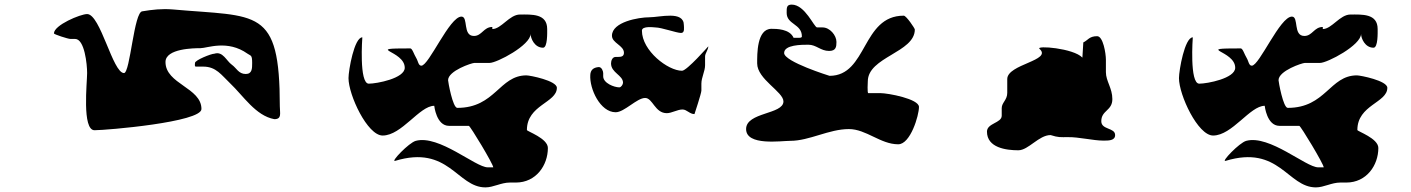

<svg xmlns="http://www.w3.org/2000/svg" viewBox="-20 -739 6121 833"><path d="M1054 -506C1068 -496 1074 -502 1074 -466C1074 -442 1074 -418 1046 -418C1015 -418 1006 -444 986 -458C962 -475 947 -518 910 -506C896 -506 826 -478 826 -466C826 -461 823 -450 830 -450H862C918 -450 941 -413 978 -378C1036 -323 1089 -237 1170 -222C1204 -222 1194 -248 1194 -278C1194 -709 1098 -665 730 -698C682 -702 640 -697 598 -690C561 -690 545 -422 518 -422C469 -422 416 -678 358 -678C329 -678 214 -630 214 -594C214 -590 275 -570 286 -570H306C347 -570 358 -460 358 -422C358 -382 335 -174 390 -174C442 -174 854 -209 854 -266C854 -359 698 -374 698 -470C698 -529 823 -530 850 -530C879 -530 967 -568 1054 -506Z M2086 74C2121 74 2154 53 2192 53H2218C2306 53 2357 -22 2357 -97C2357 -139 2266 -169 2266 -175C2266 -284 2396 -293 2396 -358C2396 -389 2279 -412 2264 -412C2146 -412 2129 -271 1964 -271C1944 -271 1924 -385 1924 -391C1924 -432 2027 -466 2038 -466H2104C2136 -466 2282 -543 2282 -592C2282 -573 2299 -532 2336 -532C2356 -532 2354 -598 2354 -613C2354 -681 2286 -676 2236 -676C2190 -676 2155 -613 2116 -613V-622C2078 -622 2071 -583 2036 -583C1986 -583 2013 -667 1982 -667C1930 -667 1841 -454 1808 -454C1795 -454 1794 -474 1786 -487C1776 -503 1769 -529 1760 -529C1556 -529 1736 -521 1736 -445C1736 -399 1615 -376 1580 -376C1537 -376 1552 -577 1552 -577C1517 -577 1492 -434 1492 -400C1492 -327 1574 -151 1640 -151C1723 -151 1800 -280 1864 -280C1864 -280 1873 -193 1928 -193H2014C2020 -193 2120 -27 2120 -13H2096C2043 -13 1885 -155 1784 -128C1754 -120 1673 -35 1694 -41C1927 -112 1963 74 2086 74Z M2541 -414C2537 -354 2584 -252 2651 -252C2689 -252 2743 -314 2779 -314C2812 -314 2821 -248 2873 -248C2894 -248 2919 -264 2941 -264C2960 -264 2972 -244 2993 -244C2993 -244 3023 -334 3023 -346V-376C3023 -403 3039 -430 3039 -456V-494C3039 -508 3053 -523 3053 -538C3053 -538 2960 -432 2939 -432C2878 -432 2765 -519 2765 -606C2765 -628 2818 -620 2823 -620C2850 -620 2915 -596 2935 -596C2952 -596 2947 -621 2947 -630C2947 -694 2843 -664 2797 -664C2751 -664 2635 -644 2635 -584C2635 -552 2687 -542 2687 -510C2687 -494 2675 -492 2661 -492H2651C2637 -492 2631 -476 2631 -464C2631 -423 2683 -413 2683 -380C2683 -373 2675 -360 2667 -360C2645 -360 2597 -378 2597 -408V-422C2597 -429 2591 -449 2577 -448C2554 -446 2542 -435 2541 -414Z M3423 -575C3406 -614 3348 -614 3327 -614C3263 -614 3265 -503 3265 -464C3265 -395 3379 -341 3379 -299C3379 -242 3217 -253 3217 -179C3217 -105 3369 -128 3409 -128C3492 -128 3576 -179 3663 -179C3738 -179 3800 -113 3877 -113C3930 -113 3967 -238 3967 -275C3967 -310 3833 -335 3799 -335H3747C3742 -335 3745 -385 3745 -386C3745 -492 3949 -511 3949 -611C3949 -616 3912 -671 3901 -671C3718 -671 3744 -410 3579 -410C3579 -410 3382 -471 3382 -509C3382 -545 3458 -545 3487 -545C3522 -545 3540 -518 3577 -518C3607 -518 3609 -536 3609 -557C3609 -586 3580 -620 3549 -620H3525C3512 -620 3473 -719 3415 -719C3392 -719 3393 -705 3393 -683C3393 -632 3459 -636 3459 -581C3459 -574 3448 -575 3441 -575Z M4676 -489C4638 -530 4472 -543 4490 -527C4547 -476 4350 -461 4350 -396V-336C4350 -305 4326 -294 4326 -270V-237C4326 -205 4262 -205 4262 -168C4262 -98 4345 -87 4398 -87C4442 -87 4487 -153 4538 -153C4573 -142 4579 -144 4614 -144C4658 -145 4724 -129 4766 -129C4788 -129 4818 -128 4818 -153C4818 -186 4758 -175 4758 -213C4758 -261 4806 -258 4806 -309C4806 -357 4778 -387 4778 -426V-480C4778 -507 4766 -582 4740 -582C4705 -582 4700 -564 4680 -555Z M5689 74C5724 74 5757 53 5795 53H5821C5909 53 5960 -22 5960 -97C5960 -139 5869 -169 5869 -175C5869 -284 5999 -293 5999 -358C5999 -389 5882 -412 5867 -412C5749 -412 5732 -271 5567 -271C5547 -271 5527 -385 5527 -391C5527 -432 5630 -466 5641 -466H5707C5739 -466 5885 -543 5885 -592C5885 -573 5902 -532 5939 -532C5959 -532 5957 -598 5957 -613C5957 -681 5889 -676 5839 -676C5793 -676 5758 -613 5719 -613V-622C5681 -622 5674 -583 5639 -583C5589 -583 5616 -667 5585 -667C5533 -667 5444 -454 5411 -454C5398 -454 5397 -474 5389 -487C5379 -503 5372 -529 5363 -529C5159 -529 5339 -521 5339 -445C5339 -399 5218 -376 5183 -376C5140 -376 5155 -577 5155 -577C5120 -577 5095 -434 5095 -400C5095 -327 5177 -151 5243 -151C5326 -151 5403 -280 5467 -280C5467 -280 5476 -193 5531 -193H5617C5623 -193 5723 -27 5723 -13H5699C5646 -13 5488 -155 5387 -128C5357 -120 5276 -35 5297 -41C5530 -112 5566 74 5689 74Z"/></svg>

Font: CISF Camouflage Kit
Style: Regular
Weight: 400
Designer: Robert Jablonski, Jasper
Foundry: Cannot Into Space Fonts
Version: Version 1.27